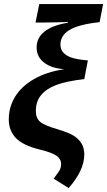

<svg xmlns="http://www.w3.org/2000/svg" viewBox="-20 -745 536 960"><path d="M495.6 -724.6 478 -634.3Q372.1 -622.6 327.1 -595Q282.2 -567.4 282.2 -522Q282.2 -497.6 296.9 -481.7Q311.5 -465.8 338.1 -456.8Q364.7 -447.8 419.4 -442.9L401.4 -349.6Q310.1 -338.9 260.5 -319.8Q210.9 -300.8 185.1 -269Q159.2 -237.3 159.2 -189.9Q159.2 -154.3 180.7 -136Q202.1 -117.7 268.1 -98.6Q324.7 -81.5 349.4 -65.9Q374 -50.3 387.7 -27.6Q401.4 -4.9 401.4 27.3Q401.4 106.9 323.2 195.3L248.5 148.4Q263.7 128.4 274.7 111.8Q285.6 95.2 285.6 75.2Q285.6 50.3 262.9 33.9Q240.2 17.6 176.3 2Q94.7 -18.1 59.3 -54.9Q23.9 -91.8 23.9 -148.4Q23.9 -210.4 56.2 -262.5Q88.4 -314.5 150.9 -350.1Q213.4 -385.7 298.3 -398.4V-399.4Q236.3 -403.8 199.7 -432.6Q163.1 -461.4 163.1 -507.8Q163.1 -555.7 202.4 -587.2Q241.7 -618.7 318.8 -631.3L319.8 -635.3Q312 -634.8 268.6 -633.5Q225.1 -632.3 194.8 -632.3H157.7L176.3 -724.6Z"/></svg>

Font: Liberation Sans
Style: Bold Italic
Weight: 700
Italic angle: -12°
Designer: Steve Matteson
Foundry: Ascender Corporation
Version: Version 2.1.5